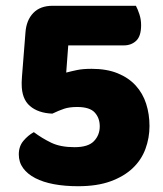

<svg xmlns="http://www.w3.org/2000/svg" viewBox="-20 -628 562 664"><path d="M250 16Q204 16 166.5 9Q129 2 102 -12Q75 -26 60 -46.5Q45 -67 45 -94Q45 -122 61 -141Q77 -160 97 -171Q125 -150 157 -134.5Q189 -119 238 -119Q285 -119 305 -140Q325 -161 325 -191Q325 -220 307.5 -239Q290 -258 247 -258Q220 -258 202 -252Q184 -246 161 -235Q112 -237 83.5 -261.5Q55 -286 55 -337Q55 -340 55 -344.5Q55 -349 56 -363L68 -515Q71 -558 95 -583Q119 -608 162 -608H450Q456 -597 462 -579Q468 -561 468 -541Q468 -503 451 -487Q434 -471 408 -471H216L209 -377Q228 -382 247.5 -386Q267 -390 297 -390Q349 -390 387 -374.5Q425 -359 449.5 -332Q474 -305 485.5 -269Q497 -233 497 -192Q497 -151 483 -113Q469 -75 439 -46.5Q409 -18 362.5 -1Q316 16 250 16Z"/></svg>

Font: Baloo Thambi
Style: Regular
Weight: 400
Designer: Aadarsh Rajan and Ek Type
Foundry: Ek Type
Version: Version 1.100;PS 1.000;hotconv 1.0.88;makeotf.lib2.5.647800;